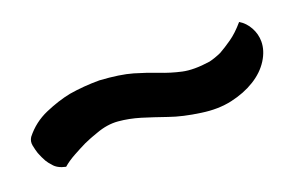

<svg xmlns="http://www.w3.org/2000/svg" viewBox="-64 -503 447 290"><g transform="rotate(-20 159.5 -358.0)"><path d="M348.6 -377Q348.6 -362.3 339.4 -347.7Q330.1 -333 313.5 -322.8Q296.9 -312.5 274.9 -307.6Q252.9 -302.7 226.6 -306.6Q198.2 -310.5 177.2 -317.9Q156.2 -325.2 138.7 -330.6Q121.1 -335.9 104 -337.4Q86.9 -338.9 68.4 -332Q56.6 -328.1 45.9 -323.2Q36.1 -318.4 25.4 -312.5Q14.6 -306.6 6.8 -299.8Q-6.8 -302.7 -12.7 -310.5Q-16.6 -314.5 -19.5 -319.3Q-23.4 -326.2 -26.4 -334Q-28.3 -339.8 -29.8 -347.2Q-31.2 -354.5 -27.3 -360.4Q-12.7 -378.9 8.8 -388.2Q30.3 -397.5 49.8 -401.4Q73.2 -405.3 98.6 -405.3Q130.9 -403.3 150.9 -397.5Q170.9 -391.6 187 -385.3Q203.1 -378.9 220.7 -375Q238.3 -371.1 264.6 -375Q273.4 -377 284.2 -381.8Q293 -386.7 304.2 -394.5Q315.4 -402.3 327.1 -416Q336.9 -410.2 342.8 -399.4Q348.6 -388.7 348.6 -377Z"/></g></svg>

Font: Satisfy
Style: Regular
Weight: 400
Designer: Font Diner, Inc
Foundry: Font Diner, Inc
Version: Version 1.001